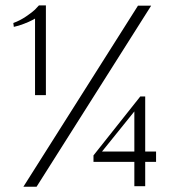

<svg xmlns="http://www.w3.org/2000/svg" viewBox="-20 -704 674 725"><path d="M68.4 1 501 -682.6H550.8L118.2 1ZM487.3 -1V-92.8H333V-117.2L509.8 -339.8H528.3V-131.8H569.3V-92.8H528.3V-1ZM112.3 -344.7V-633.8L101.6 -627.9Q90.8 -622.1 70.8 -614.3Q50.8 -606.4 32.2 -602.5L30.3 -617.2Q55.2 -626 79.1 -642.3Q103 -658.7 112.1 -667.7Q121.1 -676.8 127 -683.6H153.3V-344.7ZM487.3 -283.2 365.2 -131.8H487.3Z"/></svg>

Font: Buda
Style: light
Weight: 400
Version: Version 1.002